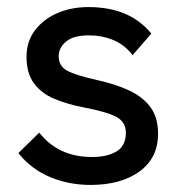

<svg xmlns="http://www.w3.org/2000/svg" viewBox="-20 -513 500 543"><path d="M236 10Q175 10 122 -12Q69 -34 32 -80L91 -138Q145 -69 240 -69Q284 -69 310 -85Q336 -101 336 -138Q336 -168 309 -182.5Q282 -197 213 -210Q168 -219 132.5 -234Q97 -249 76 -277.5Q55 -306 55 -352Q55 -396 79 -427.5Q103 -459 142.5 -476Q182 -493 230 -493Q347 -493 408 -418L355 -357Q333 -386 301 -399.5Q269 -413 231 -413Q188 -413 167 -395.5Q146 -378 146 -354Q146 -326 170 -313Q194 -300 257 -286Q307 -275 345.5 -257Q384 -239 405.5 -210Q427 -181 427 -135Q427 -66 374.5 -28Q322 10 236 10Z"/></svg>

Font: Zen Kaku Gothic Antique Medium
Style: Regular
Weight: 500
Designer: Yoshimichi Ohira
Foundry: Positype
Version: Version 1.002